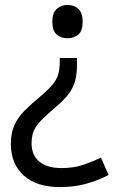

<svg xmlns="http://www.w3.org/2000/svg" viewBox="-20 -566 474 778"><path d="M292 -304Q292 -267 284.5 -239Q277 -211 259 -186.5Q241 -162 208 -134Q170 -102 148 -79.5Q126 -57 117 -36Q108 -15 108 15Q108 63 139.5 89Q171 115 229 115Q279 115 317 102Q355 89 389 73L420 143Q380 164 331.5 178Q283 192 223 192Q128 192 76 145Q24 98 24 17Q24 -28 38.5 -59.5Q53 -91 79.5 -117.5Q106 -144 142 -174Q176 -203 193 -223.5Q210 -244 216 -265Q222 -286 222 -314V-331H292ZM315 -478Q315 -441 297.5 -426Q280 -411 253 -411Q228 -411 210 -426Q192 -441 192 -478Q192 -514 210 -530Q228 -546 253 -546Q280 -546 297.5 -530Q315 -514 315 -478Z"/></svg>

Font: Noto Sans Rejang
Style: Regular
Weight: 400
Designer: Monotype Design Team
Foundry: Monotype Imaging Inc.
Version: Version 2.001; ttfautohint (v1.8.4.7-5d5b)